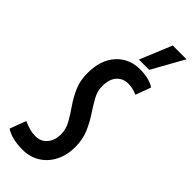

<svg xmlns="http://www.w3.org/2000/svg" viewBox="-325 -946 987 987"><g transform="rotate(45 168.5 -452.5)"><path d="M338 -684 307 -600Q290 -608 273.5 -611.5Q257 -615 240 -615Q203 -615 179 -588.5Q155 -562 155 -511Q155 -475 174 -441Q193 -407 217.5 -370Q242 -333 260.5 -289.5Q279 -246 279 -191Q279 -132 255.5 -86.5Q232 -41 191 -15.5Q150 10 97 10Q18 10 -27 -20L6 -108Q32 -97 51.5 -91.5Q71 -86 93 -86Q134 -86 157.5 -114.5Q181 -143 181 -186Q181 -223 162 -257Q143 -291 117.5 -327.5Q92 -364 73 -407Q54 -450 54 -505Q54 -600 103.5 -655Q153 -710 233 -710Q266 -710 293 -703Q320 -696 338 -684ZM192 -741 264 -915H364L267 -741Z"/></g></svg>

Font: Georama ExtraCondensed SemiBold
Style: Italic
Weight: 600
Width: 2
Italic angle: -9°
Designer: Jean-Baptiste Levee
Foundry: Production Type
Version: Version 1.000